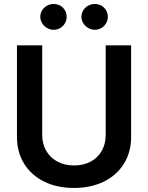

<svg xmlns="http://www.w3.org/2000/svg" viewBox="-20 -935 745 966"><path d="M639.6 -707V-245.1Q639.6 -169.9 603.8 -111.8Q567.9 -53.7 502.7 -21.5Q437.5 10.7 352.5 10.7Q267.1 10.7 201.9 -21.5Q136.7 -53.7 101.1 -111.8Q65.4 -169.9 65.4 -245.1V-707H192.4V-255.9Q192.4 -211.4 212.2 -176.8Q231.9 -142.1 268.3 -122.3Q304.7 -102.5 352.5 -102.5Q400.4 -102.5 436.5 -122.1Q472.7 -141.6 492.2 -176.5Q511.7 -211.4 511.7 -255.9V-707ZM182.6 -850.6Q182.6 -868.2 191.9 -883.1Q201.2 -897.9 216.6 -906.5Q231.9 -915 250 -915Q277.8 -915 296.6 -896.5Q315.4 -877.9 315.4 -850.6Q315.4 -833 306.9 -818.1Q298.3 -803.2 283.2 -794.2Q268.1 -785.2 250 -785.2Q232.4 -785.2 216.8 -794.2Q201.2 -803.2 191.9 -818.4Q182.6 -833.5 182.6 -850.6ZM389.6 -850.6Q389.6 -868.2 398.9 -883.1Q408.2 -897.9 423.6 -906.5Q439 -915 457 -915Q484.9 -915 503.7 -896.5Q522.5 -877.9 522.5 -850.6Q522.5 -833 513.9 -818.1Q505.4 -803.2 490.2 -794.2Q475.1 -785.2 457 -785.2Q439.5 -785.2 423.8 -794.2Q408.2 -803.2 398.9 -818.4Q389.6 -833.5 389.6 -850.6Z"/></svg>

Font: Pretendard JP SemiBold
Style: Regular
Weight: 600
Designer: Base glyphs from Inter by Rasmus Andersson; Hangeul glyphs from Noto Sans CJK(Source Han Sans) by Jang Soo-young and Kan
Foundry: Kil Hyung-jin
Version: Version 1.309